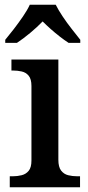

<svg xmlns="http://www.w3.org/2000/svg" viewBox="-20 -786 371 806"><path d="M21 0V-46H34Q53 -46 71 -50.5Q89 -55 100.5 -69Q112 -83 112 -112V-425Q112 -454 100.5 -468Q89 -482 71 -486Q53 -490 34 -490H28V-536H225V-115Q225 -85 236.5 -70Q248 -55 266 -50.5Q284 -46 304 -46H316V0ZM2 -619Q18 -638 38 -664Q58 -690 76.5 -717Q95 -744 105 -766H214Q225 -744 243 -717Q261 -690 281.5 -664Q302 -638 317 -619V-606H268Q251 -617 231 -632.5Q211 -648 192.5 -664.5Q174 -681 159 -696Q137 -673 107 -648Q77 -623 51 -606H2Z"/></svg>

Font: Noto Nastaliq Urdu Medium
Style: Regular
Weight: 500
Designer: Monotype Design Team (Patrick Giasson: type design, Kamal Mansour: OpenType code, Glenda Bellarosa). Updated by Simon Co
Foundry: Monotype Imaging Inc., Simon Cozens
Version: Version 3.007